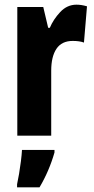

<svg xmlns="http://www.w3.org/2000/svg" viewBox="-20 -580 400 821"><path d="M307 -560Q317 -560 327.5 -558.5Q338 -557 352 -553L339 -398Q320 -405 291 -405Q244 -405 221.5 -371.5Q199 -338 199 -278V0H54V-550H165L186 -461H193Q208 -497 237.5 -528.5Q267 -560 307 -560ZM213 72Q190 152 149 221H53V208Q57 190 61.5 163.5Q66 137 69.5 109Q73 81 74 61H213Z"/></svg>

Font: Noto Sans Lao Looped ExtraCondensed ExtraBold
Style: Regular
Weight: 800
Width: 2
Designer: Mark Frömberg, Ben Mitchell
Foundry: The Fontpad Ltd
Version: Version 1.002; ttfautohint (v1.8.4.7-5d5b)